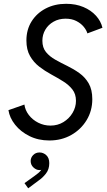

<svg xmlns="http://www.w3.org/2000/svg" viewBox="-20 -748 578 1033"><path d="M245.6 7.8Q186 7.8 138.4 -15.9Q90.8 -39.6 61.3 -76.9Q31.7 -114.3 25.4 -155.3L111.3 -185.5Q115.2 -155.3 135 -129.4Q154.8 -103.5 185.5 -87.9Q216.3 -72.3 251.5 -72.3Q290.5 -72.3 321.5 -91.3Q352.5 -110.4 370.6 -140.9Q388.7 -171.4 388.7 -205.6Q388.7 -242.2 369.4 -266.8Q350.1 -291.5 319.8 -310.3Q289.6 -329.1 255.4 -347.7Q221.2 -366.2 190.9 -389.6Q160.6 -413.1 141.4 -446.8Q122.1 -480.5 122.1 -530.3Q122.1 -588.4 149.9 -632.8Q177.7 -677.2 226.1 -702.4Q274.4 -727.5 335.9 -727.5Q387.7 -727.5 428.7 -710.2Q469.7 -692.9 496.3 -663.6Q522.9 -634.3 531.2 -598.6L450.2 -568.4Q445.3 -585.9 430.2 -604.2Q415 -622.6 390.6 -635Q366.2 -647.5 333 -647.5Q296.4 -647.5 268.1 -631.3Q239.7 -615.2 223.9 -588.4Q208 -561.5 208 -528.8Q208 -491.7 227.3 -468Q246.6 -444.3 277.3 -427Q308.1 -409.7 342.3 -393.1Q376.5 -376.5 407.2 -354.5Q438 -332.5 457.3 -299.1Q476.6 -265.6 476.6 -214.4Q476.6 -151.9 446 -101.6Q415.5 -51.3 363.3 -21.7Q311 7.8 245.6 7.8ZM131.8 265.1 111.8 237.3 165 199.2Q175.8 191.4 186 183.1Q196.3 174.8 202.9 164.3Q209.5 153.8 209 141.1H220.7Q219.2 150.9 212.6 158.9Q206.1 167 191.9 167Q175.3 167 160.2 153.1Q145 139.2 145 118.2Q145 100.1 158.4 86.2Q171.9 72.3 192.9 72.3Q212.9 72.3 229 86.9Q245.1 101.6 245.1 129.9Q245.1 163.1 227.1 186Q209 209 188 223.1Z"/></svg>

Font: Reddit Sans
Style: Italic
Weight: 400
Italic angle: -11.25°
Designer: Stephen Hutchings
Version: Version 1.013